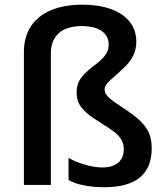

<svg xmlns="http://www.w3.org/2000/svg" viewBox="-20 -785 707 815"><path d="M271 -21V-114.7Q300.3 -97.7 340.6 -85.9Q380.9 -74.2 414.6 -74.2Q457.5 -74.2 481.4 -94.2Q505.4 -114.3 505.4 -151.9Q505.4 -175.3 494.4 -193.1Q483.4 -210.9 465.6 -224.6Q447.8 -238.3 414.6 -259.3Q373 -284.7 350.1 -303.7Q327.1 -322.8 316.2 -343.8Q305.2 -364.7 305.2 -392.6Q305.2 -426.3 320.8 -449.5Q336.4 -472.7 373.5 -502Q397.5 -520 410.9 -532.7Q424.3 -545.4 432.9 -561Q441.4 -576.7 441.4 -595.7Q441.4 -632.8 411.4 -653.6Q381.3 -674.3 327.6 -674.3Q263.7 -674.3 229.7 -644.3Q195.8 -614.3 195.8 -558.1V0H81.5V-564.9Q81.5 -627.4 110.6 -672.4Q139.6 -717.3 195.3 -741.2Q251 -765.1 329.6 -765.1Q398.9 -765.1 450.7 -746.6Q502.4 -728 530.5 -692.6Q558.6 -657.2 558.6 -607.9Q558.6 -575.2 545.4 -548.6Q532.2 -522 506.3 -497.6L468.8 -462.9Q455.6 -452.1 448.2 -444.8Q436 -433.6 430.2 -424.8Q424.3 -416 424.3 -406.2Q424.3 -394 429.9 -385.3Q435.5 -376.5 447.8 -365.7Q459 -355.5 495.1 -332Q544.9 -299.8 570.6 -276.1Q596.2 -252.4 608.9 -227.5Q624 -198.7 624 -155.8Q624 9.8 422.4 9.8Q376.5 9.8 335.7 1.7Q294.9 -6.3 271 -21Z"/></svg>

Font: Viking Open Sans Light
Style: Bold
Weight: 600
Foundry: Ascender Corporation
Version: Version 2.001